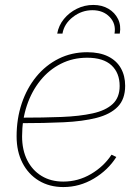

<svg xmlns="http://www.w3.org/2000/svg" viewBox="-20 -757 571 785"><path d="M238.8 7.8Q182.1 7.8 138.9 -18.3Q95.7 -44.4 71.8 -91.1Q47.9 -137.7 47.9 -199.7Q47.9 -271.5 68.8 -334Q89.8 -396.5 128.4 -443.6Q167 -490.7 220 -517.1Q272.9 -543.5 336.4 -543.5Q387.2 -543.5 421.9 -526.4Q456.5 -509.3 474.1 -478.3Q491.7 -447.3 491.7 -406.2Q491.7 -351.6 461.4 -320.6Q431.2 -289.6 374.8 -275.1Q318.4 -260.7 240 -257.1Q161.6 -253.4 65.9 -253.4V-275.9Q157.2 -275.9 231.4 -278.8Q305.7 -281.7 358.9 -293.5Q412.1 -305.2 440.7 -331.8Q469.2 -358.4 469.2 -405.3Q469.2 -459 435.8 -490Q402.3 -521 336.4 -521Q277.8 -521 229 -496.3Q180.2 -471.7 144.8 -427.7Q109.4 -383.8 89.8 -325.4Q70.3 -267.1 70.3 -199.7Q70.3 -143.6 91.3 -102.1Q112.3 -60.5 150.1 -37.6Q188 -14.6 238.8 -14.6Q299.3 -14.6 351.8 -45.4Q404.3 -76.2 436 -124.5L455.6 -115.2Q421.9 -61.5 363.8 -26.9Q305.7 7.8 238.8 7.8ZM361.3 -736.8Q397 -736.8 423.3 -721.2Q449.7 -705.6 462.6 -679.2Q475.6 -652.8 469.7 -619.6H448.2Q455.1 -659.7 428.5 -687.5Q401.9 -715.3 357.9 -715.3Q314 -715.3 278.1 -687.5Q242.2 -659.7 235.4 -619.6H213.9Q219.7 -652.8 241.2 -679.2Q262.7 -705.6 294.2 -721.2Q325.7 -736.8 361.3 -736.8Z"/></svg>

Font: Inter 20pt Thin
Style: Italic
Weight: 250
Italic angle: -9.3988°
Version: Version 4.001;git-66647c0bb